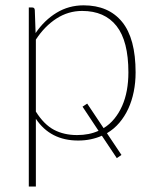

<svg xmlns="http://www.w3.org/2000/svg" viewBox="-20 -521 586 720"><path d="M114.5 -102.5Q145 -54 182.5 -34.2Q220 -14.5 269 -14.5Q314.5 -14.5 349.5 -30.5L289.5 -121L307 -132.5L368.5 -40.5Q391.5 -54.5 409 -76Q426.5 -97.5 438.2 -124.2Q450 -151 455.8 -182.8Q461.5 -214.5 461.5 -249.5Q461.5 -367 417 -423.5Q372.5 -480 288 -480Q236 -480 191.8 -451.5Q147.5 -423 114.5 -372.5ZM113.5 -397Q146.5 -445.5 192.2 -473.2Q238 -501 293.5 -501Q387 -501 437.8 -439Q488.5 -377 488.5 -249.5Q488.5 -211.5 481.5 -177Q474.5 -142.5 461 -113.2Q447.5 -84 427.5 -60.5Q407.5 -37 381 -21.5L435.5 60L418 72L362 -12Q343 -3.5 320.8 1.2Q298.5 6 273 6Q169 6 114.5 -75.5V178.5H88V-493H100.5Q110 -493 110.5 -483Z"/></svg>

Font: Lato ExtraLight
Style: Regular
Weight: 275
Designer: Lukasz Dziedzic with Adam Twardoch and Botio Nikoltchev
Foundry: tyPoland Lukasz Dziedzic
Version: Version 2.015; 2015-08-06; http://www.latofonts.com/